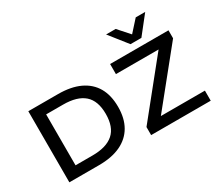

<svg xmlns="http://www.w3.org/2000/svg" viewBox="-158 -1296 1875 1649"><g transform="rotate(-30 779.0 -471.0)"><path d="M113 0V-705H407Q535 -705 622.5 -664Q710 -623 755 -545Q800 -467 800 -353Q800 -239 754.5 -160.5Q709 -82 621.5 -41Q534 0 407 0ZM232 -100H400Q539 -100 608.5 -161.5Q678 -223 678 -353Q678 -483 608.5 -544Q539 -605 400 -605H232ZM924 0V-80L1384 -651L1396 -605H924V-705H1503V-626L1041 -54L1030 -100H1515V0ZM1161 -765 1021 -942H1116L1215 -831L1315 -942H1409L1269 -765Z"/></g></svg>

Font: Nunito Sans 7pt SemiExpanded SemiBold
Style: Regular
Weight: 600
Width: 6
Designer: Vernon Adams
Foundry: Vernon Adams
Version: Version 3.101;gftools[0.9.27]